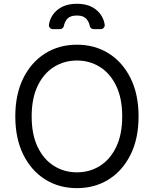

<svg xmlns="http://www.w3.org/2000/svg" viewBox="-20 -970 801 1000"><path d="M59.7 -363.6Q59.7 -478.7 101.2 -562.5Q142.8 -646.3 215.2 -691.8Q287.6 -737.2 380.7 -737.2Q473.7 -737.2 546.2 -691.8Q618.6 -646.3 660.2 -562.5Q701.7 -478.7 701.7 -363.6Q701.7 -248.6 660.2 -164.8Q618.6 -81 546.2 -35.5Q473.7 9.9 380.7 9.9Q287.6 9.9 215.2 -35.5Q142.8 -81 101.2 -164.8Q59.7 -248.6 59.7 -363.6ZM616.5 -363.6Q616.5 -458.1 585 -523.1Q553.6 -588.1 500.2 -621.4Q446.7 -654.8 380.7 -654.8Q314.6 -654.8 261.2 -621.4Q207.7 -588.1 176.3 -523.1Q144.9 -458.1 144.9 -363.6Q144.9 -269.2 176.3 -204.2Q207.7 -139.2 261.2 -105.8Q314.6 -72.4 380.7 -72.4Q446.7 -72.4 500.2 -105.8Q553.6 -139.2 585 -204.2Q616.5 -269.2 616.5 -363.6ZM312.9 -835.2Q316.1 -852.6 326.7 -867.5Q342.7 -889.2 380.7 -889.2Q416.9 -889.2 432.9 -867.9Q444.2 -853.3 447.4 -835.2Q448.9 -827.8 454.5 -823Q460.2 -818.2 468 -818.2H504.6Q514.2 -818.2 520.4 -825.5Q526.6 -832.7 525.2 -842Q518.8 -883.5 487.9 -913Q448.9 -950.3 380.7 -950.3Q312.5 -950.3 272.7 -913Q241.5 -883.2 235.1 -842Q234.7 -840.9 234.7 -838.4Q234.7 -830.3 240.8 -824.2Q246.8 -818.2 255.3 -818.2H292.3Q299.7 -818.2 305.4 -823Q311.1 -827.8 312.9 -835.2Z"/></svg>

Font: DeltaSans
Style: Regular
Weight: 400
Designer: Rasmus Andersson
Foundry: rsms
Version: Version 3.012